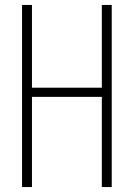

<svg xmlns="http://www.w3.org/2000/svg" viewBox="-20 -755 540 775"><path d="M69 0V-735H109V-401H391V-735H431V0H391V-364H109V0Z"/></svg>

Font: Iosevka SS04 Extralight
Style: Regular
Weight: 200
Monospace: yes
Designer: Belleve Invis
Foundry: Belleve Invis
Version: Version 19.0.0; ttfautohint (v1.8.4)